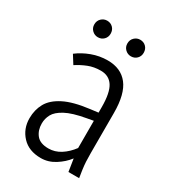

<svg xmlns="http://www.w3.org/2000/svg" viewBox="-168 -759 763 855"><g transform="rotate(30 213.5 -331.0)"><path d="M46 -121Q46 -164 65 -198.5Q84 -233 131 -257Q178 -281 260 -291L300 -296V-324Q300 -398 279 -430.5Q258 -463 216 -463Q181 -463 152 -451.5Q123 -440 97 -423L70 -466Q100 -489 139 -503.5Q178 -518 220 -518Q288 -518 324 -472Q360 -426 360 -329V-122Q360 -97 361 -79Q362 -61 365 -39L371 0H316L306 -64Q284 -35 250 -13.5Q216 8 178 8Q116 8 81 -29.5Q46 -67 46 -121ZM105 -128Q105 -93 124 -69.5Q143 -46 186 -46Q219 -46 248 -64.5Q277 -83 300 -114V-254L267 -248Q199 -236 164 -217Q129 -198 117 -175.5Q105 -153 105 -128ZM87 -627Q87 -646 99.5 -658Q112 -670 129 -670Q147 -670 159 -658Q171 -646 171 -627Q171 -609 159 -597Q147 -585 129 -585Q112 -585 99.5 -597Q87 -609 87 -627ZM257 -627Q257 -646 269.5 -658Q282 -670 299 -670Q317 -670 329 -658Q341 -646 341 -627Q341 -609 329 -597Q317 -585 299 -585Q282 -585 269.5 -597Q257 -609 257 -627Z"/></g></svg>

Font: Radio Canada Condensed Light
Style: Regular
Weight: 300
Width: 3
Designer: Charles Daoud, Etienne Aubert Bonn, Alexandre Saumier Demers, Jacques Le Bailly
Foundry: Radio-Canada
Version: Version 2.104; ttfautohint (v1.8.4.7-5d5b);gftools[0.9.28.de